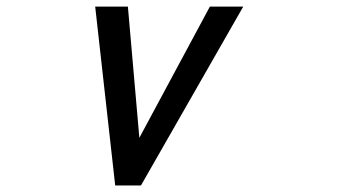

<svg xmlns="http://www.w3.org/2000/svg" viewBox="-20 -570 1040 590"><path d="M373 -549.8 408.2 -146.5 625 -549.8H727.5L413.1 0H334L272.5 -549.8Z"/></svg>

Font: RobotoJAA
Style: Medium
Weight: 500
Version: Version 2.05; 2016-11-05